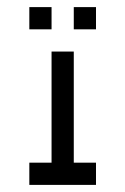

<svg xmlns="http://www.w3.org/2000/svg" viewBox="-20 -520 352 540"><path d="M62.5 -500V-437.5H125V-500ZM187.5 -500V-437.5H250V-500ZM125 -375V-62.5H62.5V0H250V-62.5H187.5V-375Z"/></svg>

Font: Medodica
Style: Regular
Weight: 400
Version: Version 001.000